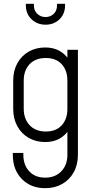

<svg xmlns="http://www.w3.org/2000/svg" viewBox="-20 -800 502 1003"><path d="M216 183Q141 183 94 135Q47 87 47 9V-1H102V9Q102 62 132.8 95Q163.5 128 216 128Q268.5 128 300.2 95Q332 62 332 9V-136L341 -124Q322 -93 290.5 -75.5Q259 -58 216 -58Q167.5 -58 129.8 -79.8Q92 -101.5 70.5 -140.8Q49 -180 49 -232V-379Q49 -430.5 70.5 -469.5Q92 -508.5 129.8 -530.2Q167.5 -552 216 -552Q259 -552 290.5 -534.5Q322 -517 341 -486L332 -474V-540H387V9Q387 61 365 100.2Q343 139.5 304.5 161.2Q266 183 216 183ZM219.5 -113Q273 -113 302.5 -145.5Q332 -178 332 -231V-379Q332 -432.5 302.2 -464.8Q272.5 -497 219 -497Q165.5 -497 134.8 -464.8Q104 -432.5 104 -379V-232Q104 -179 134.8 -146Q165.5 -113 219.5 -113ZM218 -671Q174.5 -671 144.8 -699.2Q115 -727.5 115 -773V-780H157V-773Q157 -744.5 174.8 -727.8Q192.5 -711 218 -711Q243.5 -711 260.8 -727.8Q278 -744.5 278 -773V-780H320V-773Q320 -727.5 290.8 -699.2Q261.5 -671 218 -671Z"/></svg>

Font: Mohave Light
Style: Regular
Weight: 300
Designer: Gumpita Rahayu
Foundry: Tokotype
Version: Version 2.003